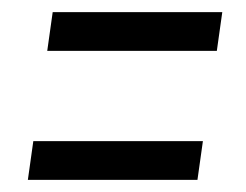

<svg xmlns="http://www.w3.org/2000/svg" viewBox="-20 -456 406 317"><path d="M347 -436 338 -372H58L67 -436ZM315 -223 306 -159H26L35 -223Z"/></svg>

Font: Georama Condensed
Style: Italic
Weight: 400
Width: 3
Italic angle: -9°
Designer: Jean-Baptiste Levee
Foundry: Production Type
Version: Version 1.000